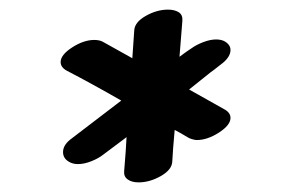

<svg xmlns="http://www.w3.org/2000/svg" viewBox="-20 -769 640 399"><path d="M106 -640Q106 -655 130 -670.5Q154 -686 176 -686Q187 -686 194 -682L255 -648L259 -706Q260 -723 283 -736Q306 -749 329 -749Q343 -749 351.5 -743.5Q360 -738 359 -726L353 -651Q369 -663 377 -668Q388 -676 402.5 -681.5Q417 -687 429 -687Q440 -687 447 -683Q459 -676 459 -665Q459 -652 444 -639Q420 -620 418 -619L373 -583L446 -542Q459 -535 459 -524Q459 -509 435 -493.5Q411 -478 389 -478Q383 -478 373 -482Q353 -494 343 -499Q339 -455 338 -433Q337 -416 314 -403Q291 -390 268 -390Q254 -390 245.5 -396Q237 -402 238 -413Q242 -461 243 -484L195 -448Q185 -440 170 -434Q155 -428 142 -428Q131 -428 123 -433Q111 -440 111 -453Q111 -467 126 -479L232 -560Q171 -595 119 -622Q106 -629 106 -640Z"/></svg>

Font: Sedgwick Ave
Style: Regular
Weight: 400
Designer: Kevin Burke, Pedro Vergani
Foundry: Google, Inc.
Version: Version 1.000